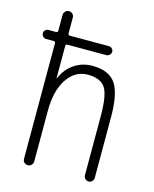

<svg xmlns="http://www.w3.org/2000/svg" viewBox="-113 -826 726 903"><g transform="rotate(15 250.0 -375.0)"><path d="M39.1 -595.7Q30.3 -595.7 23.9 -602.5Q17.6 -609.4 17.6 -618.2Q17.6 -627 23.9 -633.3Q30.3 -639.6 39.1 -639.6H76.2Q85 -639.6 85 -649.4V-724.6Q85 -735.4 92.3 -742.7Q99.6 -750 109.9 -750Q120.1 -750 127.4 -743.2Q134.8 -736.3 134.8 -724.6V-649.4Q134.8 -640.6 142.6 -639.6H333Q341.8 -639.6 348.6 -633.3Q355.5 -627 355.5 -618.2Q355.5 -609.4 348.6 -602.5Q341.8 -595.7 333 -595.7H142.6Q134.8 -595.7 134.8 -587.9V-430.7Q134.8 -429.7 135.7 -429.7Q136.7 -429.7 136.7 -430.7Q156.2 -477.5 195.3 -503.9Q234.4 -530.3 283.2 -530.3Q363.3 -530.3 396.5 -482.9Q429.7 -435.5 429.7 -320.3V-24.4Q429.7 -14.6 422.9 -7.3Q416 0 406.2 0Q396.5 0 389.2 -6.8Q381.8 -13.7 381.8 -24.4V-310.5Q381.8 -416 357.9 -450.2Q334 -484.4 272.9 -484.4Q211.9 -484.4 173.3 -427.2Q134.8 -370.1 134.8 -271.5V-25.4Q134.8 -14.6 127.4 -7.3Q120.1 0 109.9 0Q99.6 0 92.3 -6.8Q85 -13.7 85 -25.4V-587.9Q85 -595.7 76.2 -595.7Z"/></g></svg>

Font: Rounded Mgen+ 2m light
Style: Regular
Weight: 200
Designer: [Source Han Sans]
Ryoko NISHIZUKA  (kana & ideographs); Paul D. Hunt (Latin, Greek & Cyrillic); Wenlong ZHANG  (bopomofo
Version: Version 1.059.20150602